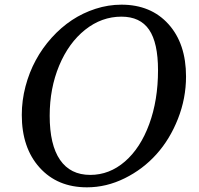

<svg xmlns="http://www.w3.org/2000/svg" viewBox="-20 -800 860 830"><path d="M504.9 -779.8Q632.3 -779.8 708.3 -695.6Q784.2 -611.3 784.2 -469.2Q784.2 -375 749.3 -286.4Q714.4 -197.8 656.2 -133.1Q598.1 -68.4 519 -29.3Q439.9 9.8 356 9.8Q228 9.8 151.1 -75.7Q74.2 -161.1 74.2 -303.2Q74.2 -365.7 90.3 -426.8Q106.4 -487.8 134.8 -540Q163.1 -592.3 203.4 -637Q243.7 -681.6 290.8 -712.9Q337.9 -744.1 393.1 -762Q448.2 -779.8 504.9 -779.8ZM504.9 -728Q419.4 -728 348.1 -671.4Q276.9 -614.7 235.8 -516.4Q194.8 -418 194.8 -299.8Q194.8 -173.8 239.5 -108.9Q284.2 -43.9 370.1 -43.9Q453.1 -43.9 520 -101.8Q586.9 -159.7 625 -263.2Q663.1 -366.7 663.1 -496.1Q663.1 -615.2 624.5 -671.6Q585.9 -728 504.9 -728Z"/></svg>

Font: Libre Baskerville
Style: Italic
Weight: 400
Designer: Pablo Impallari, Rodrigo Fuenzalida
Foundry: Pablo Impallari, Rodrigo Fuenzalida
Version: Version 1.000